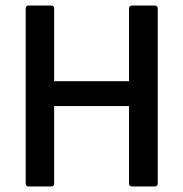

<svg xmlns="http://www.w3.org/2000/svg" viewBox="-20 -675 663 695"><path d="M83 0Q73 0 73 -11V-644Q73 -655 83 -655H165Q176 -655 176 -644V-381H447V-644Q447 -655 458 -655H540Q551 -655 551 -644V-11Q551 0 540 0H458Q447 0 447 -11V-291H176V-11Q176 0 165 0Z"/></svg>

Font: Sofia Sans Extra Cond
Style: Bold
Weight: 700
Width: 1
Designer: Botio Nikoltchev, Ani Petrova
Foundry: lettersoup
Version: Version 4.100; ttfautohint (v1.8.3)